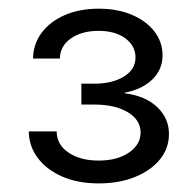

<svg xmlns="http://www.w3.org/2000/svg" viewBox="-20 -849 449 440"><path d="M206.1 -428.7Q158.7 -428.7 122.8 -444.3Q86.9 -460 66.7 -486.8Q46.4 -513.7 45.9 -547.9H109.9Q109.9 -517.6 137 -499.3Q164.1 -481 206.1 -481Q248.5 -481 275.4 -499.3Q302.2 -517.6 302.2 -545.4Q302.2 -574.2 272.9 -591.8Q243.7 -609.4 195.8 -609.4H166.5V-657.2H195.8Q237.3 -657.2 263.9 -673.6Q290.5 -689.9 290.5 -717.3Q290.5 -744.1 267.1 -761.2Q243.7 -778.3 206.1 -778.3Q167.5 -778.3 142.6 -761Q117.7 -743.7 117.2 -714.8H55.7Q56.2 -748 75.4 -773.9Q94.7 -799.8 128.7 -814.5Q162.6 -829.1 206.1 -829.1Q249 -829.1 282 -815.2Q314.9 -801.3 333.7 -777.1Q352.5 -752.9 352.5 -722.2Q352.5 -689.5 328.9 -666.7Q305.2 -644 266.1 -636.7V-635.3Q314 -628.9 340.6 -603.3Q367.2 -577.6 367.2 -542Q367.2 -509.3 346.7 -483.9Q326.2 -458.5 289.8 -443.6Q253.4 -428.7 206.1 -428.7Z"/></svg>

Font: Inter 24pt Light
Style: Regular
Weight: 300
Designer: Rasmus Andersson
Foundry: rsms
Version: Version 4.001;git-66647c0bb